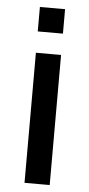

<svg xmlns="http://www.w3.org/2000/svg" viewBox="-53 -762 370 794"><g transform="rotate(5 132.0 -365.0)"><path d="M184.5 -628.5V-730H80V-628.5ZM184.5 0V-540H80V0Z"/></g></svg>

Font: Manrope SemiBold
Style: Regular
Weight: 600
Designer: Mikhail Sharanda
Foundry: Mikhail Sharanda
Version: Version 4.505